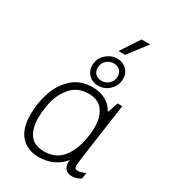

<svg xmlns="http://www.w3.org/2000/svg" viewBox="-219 -1037 1045 1164"><g transform="rotate(30 303.5 -455.0)"><path d="M463 -440H467L491 -511H524Q462 -79 462 -61Q462 -36 485 -36Q508 -36 538 -52L532 -9Q502 10 469 10Q442 10 426 -7Q410 -24 410 -52Q410 -57 412 -69Q346 10 237 10Q160 10 113.5 -40Q67 -90 67 -190Q67 -273 93 -348.5Q119 -424 174 -472.5Q229 -521 312 -521Q365 -521 404 -499.5Q443 -478 463 -440ZM125 -277Q118 -228 118 -197Q118 -122 149 -79Q180 -36 249 -36Q324 -36 368 -83.5Q412 -131 430 -210Q443 -265 443 -315Q443 -390 410 -432.5Q377 -475 310 -475Q232 -475 185 -418Q138 -361 125 -277ZM482 -920V-918L383 -789H337L423 -920ZM242 -634Q242 -682 276.5 -714Q311 -746 357 -746Q394 -746 420 -720.5Q446 -695 446 -658Q446 -611 413 -578Q380 -545 332 -545Q294 -545 268 -570.5Q242 -596 242 -634ZM410 -652Q410 -679 394 -694.5Q378 -710 351 -710Q321 -710 299.5 -689.5Q278 -669 278 -639Q278 -612 294 -596.5Q310 -581 338 -581Q368 -581 389 -601.5Q410 -622 410 -652Z"/></g></svg>

Font: Chivo Thin Italic
Style: Regular
Weight: 100
Italic angle: -8.05°
Designer: Hector Gatti
Foundry: Omnibus-Type
Version: Version 1.007